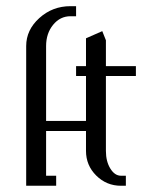

<svg xmlns="http://www.w3.org/2000/svg" viewBox="-20 -596 488 616"><path d="M64 0V-448.2Q64 -500 106.2 -538.1Q148.4 -576.2 206.1 -576.2H224.1V-543.9H206.1Q172.9 -543.9 150.4 -516.4Q127.9 -488.8 127.9 -448.2V-208H255.9V-352.1H224.1V-383.8H255.9V-473.1L308.1 -496.1L319.8 -466.8V-383.8H416V-352.1H319.8V-111.8Q319.8 -78.1 334 -55.2Q348.1 -32.2 368.2 -32.2H383.8V0H368.2Q321.8 0 288.8 -32.7Q255.9 -65.4 255.9 -111.8V-175.8H127.9V-32.2H160.2V0Z"/></svg>

Font: Gawaa
Style: Regular
Weight: 400
Designer: T. Christopher White
Version: Version 1.0